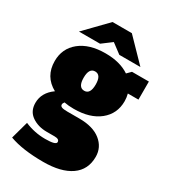

<svg xmlns="http://www.w3.org/2000/svg" viewBox="-222 -809 1019 1150"><g transform="rotate(30 287.5 -233.5)"><path d="M275 -700H341.7L487.5 -550H341.7L275 -600L208.3 -550H62.5L208.3 -700ZM25 -325Q25 -411.7 90 -464.2Q155 -516.7 266.7 -516.7Q367.5 -516.7 431.7 -473.3L458.3 -500H575V-375H501.7Q508.3 -350 508.3 -325Q508.3 -238.3 443.3 -185.8Q378.3 -133.3 266.7 -133.3Q229.2 -133.3 200 -139.2Q191.7 -128.3 191.7 -120.8Q191.7 -109.2 203.3 -104.6Q215 -100 241.7 -100H325Q420 -100 472.5 -57.9Q525 -15.8 525 50Q525 139.2 457.5 186.2Q390 233.3 266.7 233.3Q123.3 233.3 33.3 200L66.7 79.2Q134.2 108.3 208.3 108.3Q283.3 108.3 283.3 87.5Q283.3 66.7 250 66.7H195.8Q135.8 66.7 92.9 37.1Q50 7.5 50 -50Q50 -120.8 116.7 -168.3Q25 -218.3 25 -325ZM266.7 -391.7Q225 -391.7 225 -325Q225 -258.3 266.7 -258.3Q308.3 -258.3 308.3 -325Q308.3 -391.7 266.7 -391.7Z"/></g></svg>

Font: BoonTook
Style: Regular
Weight: 400
Designer: Sungsit Sawaiwan
Foundry: FontUni
Version: Version 3.0